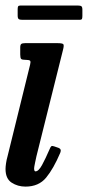

<svg xmlns="http://www.w3.org/2000/svg" viewBox="-20 -680 326 712"><path d="M213.5 -494.5 115 -100Q113.5 -93.5 110 -76.5Q106.5 -59.5 106.5 -56Q106.5 -44.5 111.5 -44.5Q123 -44.5 135.8 -67.8Q148.5 -91 164.5 -128Q167.5 -135.5 170.5 -137.8Q173.5 -140 181.5 -137L197.5 -131.5Q209 -127 203.5 -113.5Q178.5 -54.5 151 -21.2Q123.5 12 74.5 12Q45.5 12 23 -2.8Q0.5 -17.5 0.5 -53.5Q0.5 -62 2.5 -75.2Q4.5 -88.5 7.5 -98.5L91.5 -439.5Q94.5 -451 91.8 -454.5Q89 -458 76.5 -458H75.5Q62 -458 58.5 -461.5Q55 -465 55 -478V-503.5Q55 -514.5 59.2 -517.2Q63.5 -520 73.5 -520H192.5Q212 -520 215 -515.8Q218 -511.5 213.5 -494.5ZM45.5 -622.5V-646Q45.5 -653 47.2 -656.2Q49 -659.5 55.5 -659.5H268.5Q278 -659.5 281.8 -656.8Q285.5 -654 285.5 -644V-621.5Q285.5 -613.5 284 -610Q282.5 -606.5 274.5 -606.5H63Q53.5 -606.5 49.5 -609.2Q45.5 -612 45.5 -622.5Z"/></svg>

Font: Besley* Condensed Medium
Style: Italic
Weight: 500
Width: 3
Italic angle: -13°
Designer: Owen Earl
Foundry: indestructible type*
Version: Version 3.000; ttfautohint (v1.8.3)